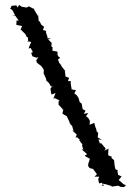

<svg xmlns="http://www.w3.org/2000/svg" viewBox="-20 -686 550 788"><path d="M90 -655 70 -658 58 -666 53 -655 47 -664 27 -662 25 -655 21 -652 31 -644 42 -623H29L43 -621L57 -601L48 -602L47 -584L71 -579L64 -564H66L84 -546L90 -534H94L96 -513L91 -517L108 -514L97 -487L106 -489L115 -472L108 -469L113 -455L130 -449L138 -452L129 -439L131 -429L148 -416L153 -410L160 -399L159 -385L170 -361L169 -357L181 -345L190 -330L197 -335L187 -322L191 -298L208 -304L199 -281L205 -283L226 -273L221 -272L220 -257L239 -236L233 -235L240 -237L236 -220L242 -216L254 -209L267 -182L262 -189L269 -176L276 -169L282 -148L275 -152L295 -134L290 -121L296 -123L310 -110L304 -111L318 -94L317 -88L322 -72L314 -74L338 -53L328 -48L330 -45L349 -34L342 -13V-4L348 4L369 9L360 5L378 29L368 39H387L383 50L387 67L397 64L407 75L398 77L403 68L417 71L436 77L434 73L439 80L465 76L475 81L489 82L497 74L487 70L475 59L467 53L479 38L465 32L462 17L463 12L454 9L451 -3L448 -29L437 -38L439 -43L427 -47L424 -50L425 -76L408 -67L414 -76L393 -101L391 -94L384 -114L398 -112L381 -122L383 -141L377 -146L373 -165V-158L367 -182L348 -174L349 -190L342 -202L333 -209L342 -222L324 -219L331 -232L319 -238L317 -251L315 -261L307 -267L302 -285L294 -296L285 -303L292 -316L274 -319L270 -345L271 -353H261L259 -356L264 -366L249 -372L246 -396L250 -392L234 -412L229 -421L223 -428L218 -442L227 -449L219 -455L216 -462V-474L195 -478L196 -492L191 -495L192 -510L178 -524L189 -530L175 -528V-534L168 -555L170 -559L156 -563L161 -576L150 -584L142 -599H139L137 -619L139 -626L136 -620L121 -645L117 -656L121 -648L99 -660C96 -659 93 -657 90 -655Z"/></svg>

Font: Charger Distortion
Style: 1
Weight: 400
Designer: Jasper
Foundry: Cannot Into Space Fonts
Version: Version 0.98